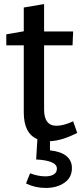

<svg xmlns="http://www.w3.org/2000/svg" viewBox="-20 -685 413 945"><path d="M226 55Q281 61 307.5 83.5Q334 106 334 142Q334 189 297 214.5Q260 240 205 240Q152 240 108 218L128 168Q168 183 204 183Q229 183 244.5 173.5Q260 164 260 145Q260 124 232.5 113Q205 102 158 100L164 0Q97 -28 97 -132V-462H11V-516L97 -531V-648L197 -665V-530H340L337 -462H197V-146Q197 -66 258 -66Q293 -66 340 -88L360 -31Q287 7 226 10Z"/></svg>

Font: Bitter Pro Medium
Style: Regular
Weight: 500
Designer: Sol Matas, and Bitter project Authors
Foundry: Sol Matas
Version: Version 1.010